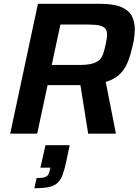

<svg xmlns="http://www.w3.org/2000/svg" viewBox="-20 -708 734 1017"><path d="M34 0 181 -688H505Q580 -688 620.5 -671.5Q661 -655 677.5 -624.5Q694 -594 694 -551Q694 -538 692.5 -523.5Q691 -509 688.5 -493Q686 -477 681 -460Q673 -422 661.5 -391.5Q650 -361 634.5 -338.5Q619 -316 596 -300Q573 -284 540 -274L594 0H447L406 -257Q397 -257 387 -257Q377 -257 366 -257H232L177 0ZM254 -364H399Q440 -364 464.5 -370Q489 -376 503.5 -388Q518 -400 525.5 -420.5Q533 -441 539 -470Q543 -487 545 -501Q547 -515 547 -526Q547 -544 538.5 -555.5Q530 -567 508.5 -572.5Q487 -578 449 -578H300ZM162 289 174 235Q199 235 212.5 232Q226 229 233 220.5Q240 212 243 196L247 180H194L221 61H349L331 147Q322 189 312 217Q302 245 284.5 261Q267 277 238 283Q209 289 162 289Z"/></svg>

Font: Saira Thin SemiBold
Style: Italic
Weight: 600
Italic angle: -12°
Version: Version 1.101